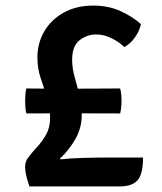

<svg xmlns="http://www.w3.org/2000/svg" viewBox="-20 -668 580 688"><path d="M85.5 0Q75.5 -29.5 72.8 -44.2Q70 -59 70 -69.5Q70 -88 79.5 -101.2Q89 -114.5 100 -127L112 -140Q131.5 -161.5 145.5 -186.2Q159.5 -211 159.5 -246Q159.5 -286.5 148.2 -320.5Q137 -354.5 125.5 -388.8Q114 -423 114 -463Q114 -512.5 138.2 -554.8Q162.5 -597 207.8 -622.5Q253 -648 315 -648Q368 -648 411.2 -628.5Q454.5 -609 485 -581.5Q480.5 -558.5 464.2 -535Q448 -511.5 426 -499.5Q404 -519.5 377.8 -532Q351.5 -544.5 324.5 -544.5Q291.5 -544.5 265 -523.8Q238.5 -503 238.5 -454Q238.5 -424.5 247 -394Q255.5 -363.5 264.2 -329.5Q273 -295.5 273 -255.5Q273 -210.5 250.5 -170.5Q228 -130.5 194.5 -99.5L197 -97Q233.5 -101 277.5 -102.2Q321.5 -103.5 369.5 -103.5H492.5Q492.5 -42.5 472.2 -21.2Q452 0 410 0ZM74.5 -261.5Q72 -270.5 71 -282Q70 -293.5 70 -306Q70 -319 71 -330.2Q72 -341.5 74.5 -351L205 -350L410.5 -351Q415.5 -333 415.5 -306.5Q415.5 -295.5 414.2 -283Q413 -270.5 410.5 -261.5L205 -262Z"/></svg>

Font: Signika Negative Light SemiBold
Style: Regular
Weight: 600
Version: Version 2.001